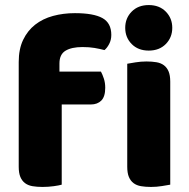

<svg xmlns="http://www.w3.org/2000/svg" viewBox="-20 -731 749 759"><path d="M54 -486Q54 -537 71.5 -573.5Q89 -610 119 -633.5Q149 -657 189.5 -668Q230 -679 276 -679Q350 -679 385 -659.5Q420 -640 420 -593Q420 -573 411.5 -557Q403 -541 393 -533Q374 -538 353.5 -541.5Q333 -545 306 -545Q263 -545 239 -530.5Q215 -516 215 -480V-448H379Q385 -437 390.5 -420.5Q396 -404 396 -384Q396 -349 380.5 -333.5Q365 -318 339 -318H224V-1Q214 2 192.5 5Q171 8 148 8Q126 8 108.5 5Q91 2 79 -7Q67 -16 60.5 -31.5Q54 -47 54 -72ZM475 -621Q475 -659 500.5 -685Q526 -711 568 -711Q610 -711 635.5 -685Q661 -659 661 -621Q661 -583 635.5 -557Q610 -531 568 -531Q526 -531 500.5 -557Q475 -583 475 -621ZM653 -1Q642 1 620.5 4.5Q599 8 577 8Q555 8 537.5 5Q520 2 508 -7Q496 -16 489.5 -31.5Q483 -47 483 -72V-479Q494 -481 515.5 -484.5Q537 -488 559 -488Q581 -488 598.5 -485Q616 -482 628 -473Q640 -464 646.5 -448.5Q653 -433 653 -408Z"/></svg>

Font: Baloo Tamma
Style: Regular
Weight: 400
Designer: Divya Kowshik and Ek Type
Foundry: Ek Type
Version: Version 1.007;PS 1.000;hotconv 1.0.88;makeotf.lib2.5.647800